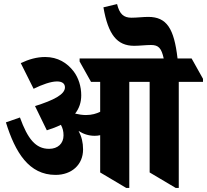

<svg xmlns="http://www.w3.org/2000/svg" viewBox="-20 -914 1017 943"><path d="M253 -55C332 -55 388 -105 388 -180C388 -214 381 -243 366 -271C389 -256 415 -247 445 -247C454 -247 464 -248 472 -250V-67L600 9H615V-512H715V-67L843 9H858V-512H977V-527L921 -627H852C835 -774 799 -831 708 -831C683 -831 652 -827 626 -827C587 -827 567 -845 555 -894L488 -878C511 -745 554 -689 639 -689C665 -689 696 -693 722 -693C759 -693 773 -677 784 -627H371V-612L427 -512H472V-365C454 -356 431 -349 402 -349C384 -349 367 -352 349 -356C369 -382 379 -411 379 -446C379 -489 366 -531 342 -563C310 -605 264 -634 202 -634C161 -634 122 -623 82 -604L145 -478C188 -499 230 -514 260 -514C286 -514 299 -503 299 -485C299 -450 244 -422 152 -393L210 -274C236 -282 259 -291 279 -301C288 -285 292 -269 292 -249C292 -209 264 -183 221 -183C155 -183 116 -232 78 -337L9 -313C55 -165 122 -55 253 -55Z"/></svg>

Font: Noto Serif Devanagari Condensed Black
Style: Regular
Weight: 900
Width: 3
Designer: Universal Thirst, Indian Type Foundry and the Monotype Design Team
Foundry: Monotype Imaging Inc.
Version: Version 2.004